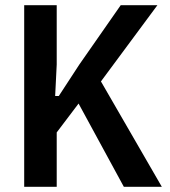

<svg xmlns="http://www.w3.org/2000/svg" viewBox="-20 -718 654 738"><path d="M282 -320 198 -209V0H73V-698H198V-470L192 -349H206L285 -470L444 -698H585L368 -405L602 0H456Z"/></svg>

Font: IBM Plex Sans Condensed SemiBold
Style: Regular
Weight: 600
Width: 3
Designer: Mike Abbink, Paul van der Laan, Pieter van Rosmalen
Foundry: Bold Monday
Version: Version 1.3